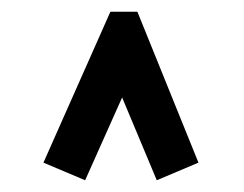

<svg xmlns="http://www.w3.org/2000/svg" viewBox="-20 -644 415 327"><path d="M125 -337 188 -478 247 -337 318 -367 214 -624H168L54 -367Z"/></svg>

Font: Inconsolata Condensed
Style: Bold
Weight: 700
Width: 3
Monospace: yes
Designer: Raph Levien, Cyreal, Brenton Simpson
Foundry: Raph Levien, Cyreal, Google
Version: Version 3.100